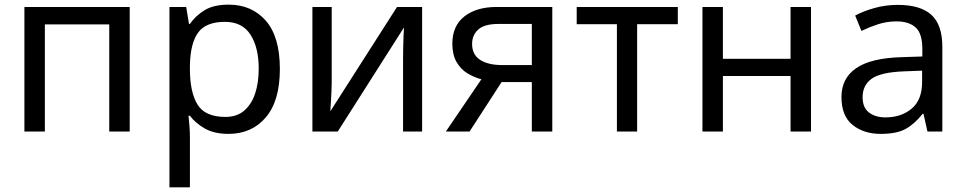

<svg xmlns="http://www.w3.org/2000/svg" viewBox="-20 -566 4155 826"><path d="M538 -536V0H450V-461H173V0H85V-536Z M964 -546Q1063 -546 1123.5 -477Q1184 -408 1184 -269Q1184 -132 1123.5 -61Q1063 10 963 10Q901 10 860.5 -13.5Q820 -37 797 -68H791Q793 -51 795 -25Q797 1 797 20V240H709V-536H781L793 -463H797Q821 -498 860 -522Q899 -546 964 -546ZM948 -472Q866 -472 832.5 -426Q799 -380 797 -286V-269Q797 -170 829.5 -116.5Q862 -63 950 -63Q999 -63 1030.5 -90Q1062 -117 1077.5 -163.5Q1093 -210 1093 -270Q1093 -362 1057.5 -417Q1022 -472 948 -472Z M1407 -536V-209Q1407 -197 1406 -173Q1405 -149 1403.5 -125Q1402 -101 1401 -87L1688 -536H1796V0H1714V-316Q1714 -332 1714.5 -358Q1715 -384 1716 -409.5Q1717 -435 1718 -448L1433 0H1324V-536Z M2000 0H1898L2051 -225Q2020 -233 1991 -250.5Q1962 -268 1944 -299.5Q1926 -331 1926 -378Q1926 -455 1978 -495.5Q2030 -536 2116 -536H2356V0H2268V-213H2138ZM2011 -377Q2011 -331 2045.5 -308.5Q2080 -286 2142 -286H2268V-463H2125Q2064 -463 2037.5 -439Q2011 -415 2011 -377Z M2896 -462H2721V0H2634V-462H2461V-536H2896Z M3090 -536V-313H3381V-536H3469V0H3381V-239H3090V0H3002V-536Z M3842 -545Q3940 -545 3987 -502Q4034 -459 4034 -365V0H3970L3953 -76H3949Q3914 -32 3875.5 -11Q3837 10 3769 10Q3696 10 3648 -28.5Q3600 -67 3600 -149Q3600 -229 3663 -272.5Q3726 -316 3857 -320L3948 -323V-355Q3948 -422 3919 -448Q3890 -474 3837 -474Q3795 -474 3757 -461.5Q3719 -449 3686 -433L3659 -499Q3694 -518 3742 -531.5Q3790 -545 3842 -545ZM3947 -262 3868 -259Q3768 -255 3729.5 -227Q3691 -199 3691 -148Q3691 -103 3718.5 -82Q3746 -61 3789 -61Q3857 -61 3902 -98.5Q3947 -136 3947 -214Z"/></svg>

Font: Noto IKEA Arabic
Style: Regular
Weight: 400
Designer: Monotype Design Team
Foundry: Monotype Imaging Inc.
Version: Version 1.200